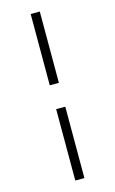

<svg xmlns="http://www.w3.org/2000/svg" viewBox="-139 -789 624 1040"><g transform="rotate(-15 172.5 -269.0)"><path d="M147 198.2V-202.1H198.2V198.2ZM147 -335.9V-735.8H198.2V-335.9Z"/></g></svg>

Font: Charis SIL
Style: Italic
Weight: 400
Italic angle: -11°
Foundry: SIL International
Version: Version 4.112